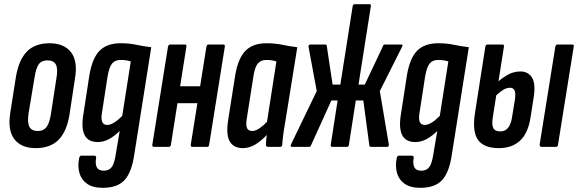

<svg xmlns="http://www.w3.org/2000/svg" viewBox="-20 -703 2767 919"><path d="M151 6Q82 6 49 -36.5Q16 -79 29 -162L56 -334Q70 -417 109 -456.5Q148 -496 217 -496Q286 -496 319.5 -453.5Q353 -411 339 -328L313 -157Q300 -74 260.5 -34Q221 6 151 6ZM161 -76Q188 -76 202.5 -94.5Q217 -113 224 -159L250 -328Q258 -374 247.5 -394Q237 -414 207 -414Q179 -414 165.5 -395.5Q152 -377 145 -330L117 -162Q110 -117 120.5 -96.5Q131 -76 161 -76Z M557 -496Q599 -496 633.5 -488.5Q668 -481 704 -477L623 35Q611 120 577 158Q543 196 472 196Q424 196 396.5 176.5Q369 157 360 124Q351 91 359 53Q362 42 369 42H430Q442 42 440 53Q435 82 443.5 98Q452 114 476 114Q502 114 515 96.5Q528 79 535 30L553 -76Q526 -50 500.5 -36.5Q475 -23 448 -23Q402 -23 385 -56.5Q368 -90 379 -156L408 -344Q422 -426 457.5 -461Q493 -496 557 -496ZM493 -105Q522 -105 565 -148L606 -409Q594 -413 582 -414.5Q570 -416 556 -416Q531 -416 517 -399.5Q503 -383 495 -338L468 -163Q458 -105 493 -105Z M901 0Q892 0 893 -10L968 -479Q970 -490 978 -490H1049Q1058 -490 1056 -479L981 -10Q980 0 971 0ZM717 0Q708 0 709 -10L784 -479Q786 -490 795 -490H866Q874 -490 872 -479L798 -10Q797 0 787 0ZM817 -209 830 -290H952L939 -209Z M1142 6Q1099 6 1080 -25.5Q1061 -57 1072 -128L1106 -344Q1120 -425 1155.5 -460.5Q1191 -496 1255 -496Q1297 -496 1332 -488.5Q1367 -481 1403 -477L1346 -123Q1339 -84 1335.5 -57Q1332 -30 1331 -11Q1331 0 1321 0H1263Q1253 0 1253 -11Q1253 -20 1254 -32Q1255 -44 1257 -57Q1232 -30 1203 -12Q1174 6 1142 6ZM1188 -76Q1203 -76 1221.5 -88.5Q1240 -101 1258 -120L1303 -409Q1291 -413 1279 -414.5Q1267 -416 1254 -416Q1229 -416 1214.5 -399.5Q1200 -383 1193 -338L1161 -134Q1156 -103 1162.5 -89.5Q1169 -76 1188 -76Z M1377 0Q1372 0 1371.5 -3.5Q1371 -7 1373 -12L1496 -267L1457 -478Q1456 -484 1458.5 -487Q1461 -490 1465 -490H1536Q1543 -490 1544 -484L1572 -298H1609L1668 -673Q1670 -683 1679 -683H1748Q1757 -683 1755 -673L1696 -298H1726L1814 -484Q1815 -490 1823 -490H1900Q1911 -490 1904 -478L1798 -267L1841 -12Q1842 -7 1839.5 -3.5Q1837 0 1833 0H1757Q1749 0 1748 -6L1719 -222H1683L1650 -10Q1649 0 1640 0H1571Q1562 0 1563 -10L1596 -222H1566L1468 -6Q1466 0 1458 0Z M2077 -496Q2119 -496 2153.5 -488.5Q2188 -481 2224 -477L2143 35Q2131 120 2097 158Q2063 196 1992 196Q1944 196 1916.5 176.5Q1889 157 1880 124Q1871 91 1879 53Q1882 42 1889 42H1950Q1962 42 1960 53Q1955 82 1963.5 98Q1972 114 1996 114Q2022 114 2035 96.5Q2048 79 2055 30L2073 -76Q2046 -50 2020.5 -36.5Q1995 -23 1968 -23Q1922 -23 1905 -56.5Q1888 -90 1899 -156L1928 -344Q1942 -426 1977.5 -461Q2013 -496 2077 -496ZM2013 -105Q2042 -105 2085 -148L2126 -409Q2114 -413 2102 -414.5Q2090 -416 2076 -416Q2051 -416 2037 -399.5Q2023 -383 2015 -338L1988 -163Q1978 -105 2013 -105Z M2368 6Q2296 6 2268 -33.5Q2240 -73 2253 -159L2303 -479Q2305 -490 2314 -490H2385Q2394 -490 2392 -479L2339 -143Q2333 -107 2341 -90.5Q2349 -74 2375 -74Q2421 -74 2431 -143L2445 -229Q2449 -259 2442.5 -271Q2436 -283 2421 -283Q2402 -283 2382.5 -269Q2363 -255 2345 -237L2356 -305Q2378 -326 2407.5 -343.5Q2437 -361 2471 -361Q2508 -361 2526.5 -331.5Q2545 -302 2534 -234L2520 -145Q2509 -68 2470.5 -31Q2432 6 2368 6ZM2573 0Q2562 0 2563 -11L2638 -479Q2640 -490 2649 -490H2717Q2722 -490 2725 -487.5Q2728 -485 2726 -479L2651 -11Q2650 0 2641 0Z"/></svg>

Font: Sofia Sans Extra Condensed SemiBold
Style: Italic
Weight: 600
Italic angle: -9°
Designer: Botio Nikoltchev, Ani Petrova
Foundry: lettersoup
Version: Version 4.101